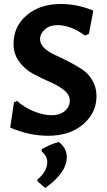

<svg xmlns="http://www.w3.org/2000/svg" viewBox="-20 -672 538 963"><path d="M285 -652Q367 -652 448 -619L426 -502L406 -494Q334 -546 269 -546Q229 -546 205 -524.5Q181 -503 181 -475Q181 -451 202 -431Q223 -411 254.5 -397Q286 -383 322.5 -364Q359 -345 390.5 -325Q422 -305 443 -269.5Q464 -234 464 -190Q464 -106 397 -48.5Q330 9 222 9Q127 9 31 -32L50 -158L65 -166Q105 -131 152.5 -112.5Q200 -94 237 -94Q281 -94 305.5 -115.5Q330 -137 330 -167Q330 -197 301 -220Q272 -243 230.5 -261Q189 -279 147.5 -301Q106 -323 77 -361.5Q48 -400 48 -453Q48 -539 114 -595.5Q180 -652 285 -652ZM275 40Q315 71 315 116Q315 194 207 271L168 237V228Q217 188 217 141Q217 111 189 87V77Q233 51 275 40Z"/></svg>

Font: Alegreya Sans SC
Style: Bold
Weight: 700
Designer: Juan Pablo del Peral
Foundry: Huerta Tipografica
Version: Version 2.007